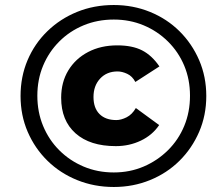

<svg xmlns="http://www.w3.org/2000/svg" viewBox="-20 -732 871 766"><path d="M434 14Q356 14 288 -13.5Q220 -41 169.5 -90.5Q119 -140 90.5 -206Q62 -272 62 -349Q62 -426 90 -492Q118 -558 169 -607.5Q220 -657 287.5 -684.5Q355 -712 434 -712Q511 -712 578.5 -684.5Q646 -657 696 -607.5Q746 -558 774.5 -492Q803 -426 803 -349Q803 -272 774.5 -206Q746 -140 696 -90.5Q646 -41 578.5 -13.5Q511 14 434 14ZM434 -44Q498 -44 553 -67.5Q608 -91 650 -132.5Q692 -174 715 -229.5Q738 -285 738 -350Q738 -415 715 -470Q692 -525 650 -566.5Q608 -608 553 -631Q498 -654 434 -654Q369 -654 313.5 -631Q258 -608 216.5 -566.5Q175 -525 152 -470Q129 -415 129 -350Q129 -285 152 -229.5Q175 -174 216.5 -132.5Q258 -91 313.5 -67.5Q369 -44 434 -44ZM615 -233Q588 -193 542 -171Q496 -149 442 -149Q339 -149 281.5 -200Q224 -251 224 -342Q224 -404 252.5 -451Q281 -498 331.5 -524.5Q382 -551 448 -551Q508 -551 547 -531Q586 -511 616 -467L520 -405Q508 -428 487.5 -437.5Q467 -447 449 -447Q406 -447 379.5 -418.5Q353 -390 353 -345Q353 -301 377 -277Q401 -253 444 -253Q463 -253 485 -264Q507 -275 522 -301Z"/></svg>

Font: Livvic
Style: Bold Italic
Weight: 700
Italic angle: -10°
Designer: Jacques Le Bailly, Baron von Fonthausen
Version: Version 1.001; ttfautohint (v1.8.2)